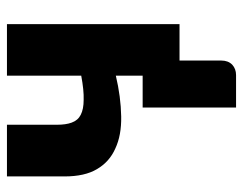

<svg xmlns="http://www.w3.org/2000/svg" viewBox="-96 -464 728 577"><g transform="rotate(-90 268.5 -175.0)"><path d="M330.1 -518.6H484.9V0H375.5V126Q375.5 146 363.3 158.2Q350.6 169.9 332 169.9H234.4V-110.8H330.1V-191.4Q266.6 -176.3 207.5 -175.3Q150.9 -174.3 111.3 -192.9Q71.3 -210.4 49.3 -248Q27.3 -284.7 27.3 -345.7V-518.6H182.6V-368.7Q182.6 -341.3 189 -324.2Q195.8 -305.2 212.4 -296.9Q229.5 -288.1 257.3 -288.1Q286.1 -287.1 330.1 -295.4Z"/></g></svg>

Font: Lato-ExtraBold
Style: Regular
Weight: 500
Designer: Lukasz Dziedzic with Adam Twardoch and Botio Nikoltchev
Foundry: tyPoland Lukasz Dziedzic
Version: ""